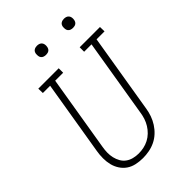

<svg xmlns="http://www.w3.org/2000/svg" viewBox="-266 -1037 1158 1158"><g transform="rotate(-45 312.5 -458.0)"><path d="M249 8Q220 8 192 2Q164 -4 142 -19Q120 -34 105 -57Q90 -80 83.5 -106.5Q77 -133 77 -162Q77 -191 82 -220L161 -697H99L98 -735H272V-697H204L124 -214Q120 -191 119.5 -168.5Q119 -146 124 -124.5Q129 -103 139.5 -84.5Q150 -66 167 -53.5Q184 -41 206 -35.5Q228 -30 250 -30Q272 -30 293.5 -34.5Q315 -39 335.5 -49.5Q356 -60 373 -76.5Q390 -93 402 -112.5Q414 -132 421 -153Q428 -174 431 -195L514 -697H451V-735H624L625 -697H557L473 -189Q469 -163 460 -137.5Q451 -112 436 -88.5Q421 -65 400 -45.5Q379 -26 354 -14Q329 -2 302 3Q275 8 249 8ZM506 -846Q496 -846 487.5 -849Q479 -852 473.5 -859Q468 -866 467 -875.5Q466 -885 467 -895Q468 -901 471 -907Q474 -913 480 -917Q486 -921 492.5 -922.5Q499 -924 505 -924Q515 -924 523.5 -921Q532 -918 537.5 -911Q543 -904 544.5 -894.5Q546 -885 544 -875Q543 -869 540 -863Q537 -857 531.5 -853Q526 -849 519 -847.5Q512 -846 506 -846ZM276 -846Q266 -846 257.5 -849Q249 -852 243.5 -859Q238 -866 237 -875.5Q236 -885 237 -895Q238 -901 241 -907Q244 -913 250 -917Q256 -921 262.5 -922.5Q269 -924 275 -924Q285 -924 293.5 -921Q302 -918 307.5 -911Q313 -904 314.5 -894.5Q316 -885 314 -875Q313 -869 310 -863Q307 -857 301.5 -853Q296 -849 289 -847.5Q282 -846 276 -846Z"/></g></svg>

Font: Iosevka Etoile Extralight
Style: Italic
Weight: 200
Italic angle: -9°
Designer: Belleve Invis
Foundry: Belleve Invis
Version: Version 22.1.2; ttfautohint (v1.8.4)